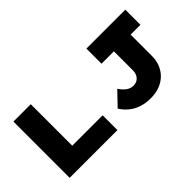

<svg xmlns="http://www.w3.org/2000/svg" viewBox="-45 -1190 1689 1689"><g transform="rotate(-45 799.5 -345.0)"><path d="M127 0V-700H343V-184H721V0ZM1129 10Q1070 10 1025 -3.5Q980 -17 947 -38.5Q914 -60 891.5 -85.5Q869 -111 856 -132L977 -258Q985 -246 995.5 -233Q1006 -220 1020.5 -207Q1035 -194 1054 -185Q1073 -176 1097 -176Q1126 -176 1146.5 -189Q1167 -202 1178 -224.5Q1189 -247 1189 -274V-512H1035V-700H1519V-512H1397V-247Q1397 -189 1377.5 -142Q1358 -95 1322.5 -61Q1287 -27 1238 -8.5Q1189 10 1129 10Z"/></g></svg>

Font: Lexend Giga Black
Style: Regular
Weight: 900
Designer: Bonnie Shaver-Troup, Thomas Jockin
Foundry: Lexend
Version: Version 1.007